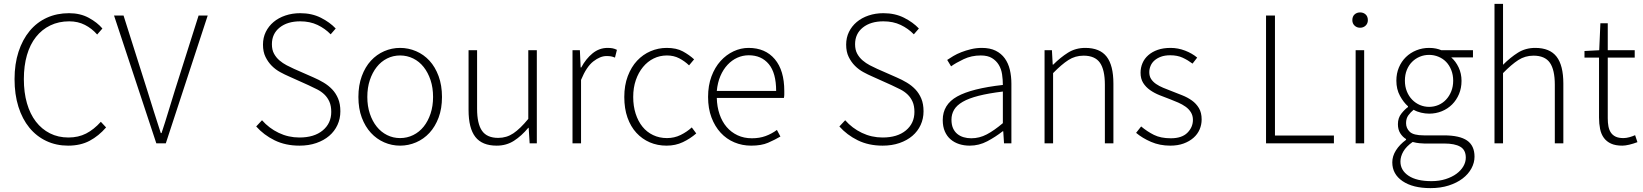

<svg xmlns="http://www.w3.org/2000/svg" viewBox="-20 -739 8474 990"><path d="M331 12Q270 12 219 -12Q168 -36 131.5 -80.5Q95 -125 75 -188.5Q55 -252 55 -331Q55 -409 75.5 -472Q96 -535 133 -579.5Q170 -624 221.5 -647.5Q273 -671 336 -671Q394 -671 438 -647Q482 -623 508 -592L481 -561Q454 -592 418 -610.5Q382 -629 337 -629Q283 -629 239.5 -608Q196 -587 165.5 -548.5Q135 -510 119 -455Q103 -400 103 -331Q103 -262 119 -206.5Q135 -151 165 -112Q195 -73 237.5 -51.5Q280 -30 333 -30Q384 -30 424 -50.5Q464 -71 500 -111L527 -82Q489 -38 442 -13Q395 12 331 12Z M786 0 568 -659H617L739 -274Q758 -214 773.5 -163.5Q789 -113 809 -53H813Q823 -83 831.5 -110Q840 -137 848 -163.5Q856 -190 864.5 -217Q873 -244 882 -274L1004 -659H1051L835 0Z M1524 12Q1452 12 1396 -15.5Q1340 -43 1301 -87L1331 -119Q1367 -78 1417 -54Q1467 -30 1524 -30Q1600 -30 1644 -66.5Q1688 -103 1688 -162Q1688 -193 1678.5 -214.5Q1669 -236 1653 -251.5Q1637 -267 1615.5 -278Q1594 -289 1570 -300L1470 -345Q1449 -354 1425 -367Q1401 -380 1381.5 -399.5Q1362 -419 1349 -445.5Q1336 -472 1336 -509Q1336 -545 1350.5 -574.5Q1365 -604 1390.5 -625.5Q1416 -647 1451.5 -659Q1487 -671 1528 -671Q1588 -671 1634.5 -647.5Q1681 -624 1711 -592L1685 -562Q1656 -592 1617 -610.5Q1578 -629 1528 -629Q1462 -629 1422 -597Q1382 -565 1382 -511Q1382 -482 1393 -462Q1404 -442 1421 -427.5Q1438 -413 1458 -402.5Q1478 -392 1496 -384L1596 -340Q1624 -328 1649 -313Q1674 -298 1693 -278Q1712 -258 1723.5 -230.5Q1735 -203 1735 -165Q1735 -127 1720 -94.5Q1705 -62 1677.5 -38.5Q1650 -15 1611 -1.5Q1572 12 1524 12Z M2043 12Q2000 12 1961 -5Q1922 -22 1892.5 -54Q1863 -86 1845.5 -132.5Q1828 -179 1828 -239Q1828 -299 1845.5 -346.5Q1863 -394 1892.5 -426Q1922 -458 1961 -475Q2000 -492 2043 -492Q2086 -492 2125.5 -475Q2165 -458 2194.5 -426Q2224 -394 2241.5 -346.5Q2259 -299 2259 -239Q2259 -179 2241.5 -132.5Q2224 -86 2194.5 -54Q2165 -22 2125.5 -5Q2086 12 2043 12ZM2043 -27Q2079 -27 2110.5 -42.5Q2142 -58 2164.5 -86Q2187 -114 2200 -153Q2213 -192 2213 -239Q2213 -287 2200 -326Q2187 -365 2164.5 -393.5Q2142 -422 2110.5 -437.5Q2079 -453 2043 -453Q2007 -453 1976 -437.5Q1945 -422 1922.5 -393.5Q1900 -365 1887 -326Q1874 -287 1874 -239Q1874 -192 1887 -153Q1900 -114 1922.5 -86Q1945 -58 1976 -42.5Q2007 -27 2043 -27Z M2541 12Q2466 12 2431 -33Q2396 -78 2396 -172V-480H2440V-178Q2440 -101 2465.5 -64.5Q2491 -28 2549 -28Q2592 -28 2627 -51.5Q2662 -75 2704 -126V-480H2748V0H2711L2706 -80H2704Q2669 -38 2630 -13Q2591 12 2541 12Z M2932 0V-480H2970L2974 -391H2977Q3001 -436 3035.5 -464Q3070 -492 3113 -492Q3127 -492 3138 -490Q3149 -488 3161 -482L3151 -442Q3139 -447 3130 -448.5Q3121 -450 3107 -450Q3075 -450 3039.5 -422.5Q3004 -395 2976 -327V0Z M3417 12Q3370 12 3330.5 -5Q3291 -22 3261.5 -54Q3232 -86 3215.5 -132.5Q3199 -179 3199 -239Q3199 -299 3217 -346.5Q3235 -394 3265 -426Q3295 -458 3334.5 -475Q3374 -492 3418 -492Q3468 -492 3501 -474Q3534 -456 3559 -433L3533 -402Q3510 -424 3482 -438.5Q3454 -453 3419 -453Q3382 -453 3350.5 -437.5Q3319 -422 3295.5 -393.5Q3272 -365 3258.5 -326Q3245 -287 3245 -239Q3245 -192 3257.5 -153Q3270 -114 3292.5 -86Q3315 -58 3347.5 -42.5Q3380 -27 3419 -27Q3457 -27 3489.5 -43Q3522 -59 3547 -82L3570 -51Q3539 -24 3501 -6Q3463 12 3417 12Z M3853 12Q3807 12 3766.5 -5Q3726 -22 3696 -54.5Q3666 -87 3648.5 -133.5Q3631 -180 3631 -239Q3631 -298 3648.5 -345Q3666 -392 3695.5 -424.5Q3725 -457 3762.5 -474.5Q3800 -492 3840 -492Q3926 -492 3975 -434Q4024 -376 4024 -270Q4024 -261 4024 -252Q4024 -243 4022 -234H3676Q3677 -189 3690 -150.5Q3703 -112 3726.5 -84.5Q3750 -57 3783 -41.5Q3816 -26 3857 -26Q3896 -26 3927.5 -37.5Q3959 -49 3986 -69L4004 -35Q3975 -18 3940.5 -3Q3906 12 3853 12ZM3676 -270H3982Q3982 -363 3944 -408.5Q3906 -454 3841 -454Q3810 -454 3782 -441.5Q3754 -429 3731.5 -405Q3709 -381 3694.5 -347Q3680 -313 3676 -270Z M4531 12Q4459 12 4403 -15.5Q4347 -43 4308 -87L4338 -119Q4374 -78 4424 -54Q4474 -30 4531 -30Q4607 -30 4651 -66.5Q4695 -103 4695 -162Q4695 -193 4685.5 -214.5Q4676 -236 4660 -251.5Q4644 -267 4622.5 -278Q4601 -289 4577 -300L4477 -345Q4456 -354 4432 -367Q4408 -380 4388.5 -399.5Q4369 -419 4356 -445.5Q4343 -472 4343 -509Q4343 -545 4357.5 -574.5Q4372 -604 4397.5 -625.5Q4423 -647 4458.5 -659Q4494 -671 4535 -671Q4595 -671 4641.5 -647.5Q4688 -624 4718 -592L4692 -562Q4663 -592 4624 -610.5Q4585 -629 4535 -629Q4469 -629 4429 -597Q4389 -565 4389 -511Q4389 -482 4400 -462Q4411 -442 4428 -427.5Q4445 -413 4465 -402.5Q4485 -392 4503 -384L4603 -340Q4631 -328 4656 -313Q4681 -298 4700 -278Q4719 -258 4730.5 -230.5Q4742 -203 4742 -165Q4742 -127 4727 -94.5Q4712 -62 4684.5 -38.5Q4657 -15 4618 -1.5Q4579 12 4531 12Z M4980 12Q4951 12 4926 4Q4901 -4 4882 -20Q4863 -36 4852 -61Q4841 -86 4841 -120Q4841 -200 4915.5 -241.5Q4990 -283 5151 -301Q5151 -328 5147 -355.5Q5143 -383 5130 -404.5Q5117 -426 5095 -439.5Q5073 -453 5037 -453Q4989 -453 4949 -434Q4909 -415 4884 -397L4864 -430Q4877 -439 4895.5 -450Q4914 -461 4937 -470Q4960 -479 4987 -485.5Q5014 -492 5043 -492Q5085 -492 5114 -477.5Q5143 -463 5161 -438Q5179 -413 5187 -379.5Q5195 -346 5195 -307V0H5157L5153 -62H5150Q5113 -33 5070.5 -10.5Q5028 12 4980 12ZM4988 -26Q5030 -26 5068 -46Q5106 -66 5151 -104V-267Q5077 -258 5026 -245Q4975 -232 4944 -214Q4913 -196 4899.5 -173Q4886 -150 4886 -122Q4886 -96 4894 -78Q4902 -60 4916 -48.5Q4930 -37 4948.5 -31.5Q4967 -26 4988 -26Z M5366 0V-480H5404L5408 -406H5411Q5448 -443 5487 -467.5Q5526 -492 5576 -492Q5651 -492 5686 -447Q5721 -402 5721 -308V0H5677V-302Q5677 -379 5651.5 -415.5Q5626 -452 5567 -452Q5524 -452 5489 -429.5Q5454 -407 5410 -362V0Z M6014 12Q5960 12 5915 -7.5Q5870 -27 5838 -54L5864 -87Q5895 -61 5930 -43.5Q5965 -26 6017 -26Q6074 -26 6102.5 -54.5Q6131 -83 6131 -121Q6131 -143 6120.5 -160Q6110 -177 6093 -189Q6076 -201 6055.5 -210Q6035 -219 6014 -227Q5987 -237 5959.5 -248Q5932 -259 5910 -274.5Q5888 -290 5874.5 -311.5Q5861 -333 5861 -364Q5861 -390 5871 -413.5Q5881 -437 5901 -454.5Q5921 -472 5949.5 -482Q5978 -492 6016 -492Q6054 -492 6090.5 -478Q6127 -464 6153 -442L6129 -411Q6105 -429 6078 -441.5Q6051 -454 6014 -454Q5986 -454 5966 -446.5Q5946 -439 5932.5 -427Q5919 -415 5912.5 -399Q5906 -383 5906 -367Q5906 -346 5915.5 -331.5Q5925 -317 5941 -306Q5957 -295 5977.5 -286.5Q5998 -278 6019 -270Q6047 -259 6075 -248Q6103 -237 6125.5 -221Q6148 -205 6162 -181.5Q6176 -158 6176 -123Q6176 -96 6165.5 -71.5Q6155 -47 6134 -28.5Q6113 -10 6083 1Q6053 12 6014 12Z M6508 0V-659H6554V-40H6858V0Z M6970 0V-480H7014V0ZM6993 -596Q6976 -596 6964.5 -607Q6953 -618 6953 -635Q6953 -654 6964.5 -664.5Q6976 -675 6993 -675Q7010 -675 7021.5 -664.5Q7033 -654 7033 -635Q7033 -618 7021.5 -607Q7010 -596 6993 -596Z M7356 231Q7265 231 7212 195Q7159 159 7159 98Q7159 66 7178 36Q7197 6 7230 -18V-22Q7212 -33 7200 -52Q7188 -71 7188 -99Q7188 -131 7206 -153.5Q7224 -176 7240 -187V-191Q7217 -211 7198.5 -245Q7180 -279 7180 -323Q7180 -360 7193 -391Q7206 -422 7229 -444.5Q7252 -467 7283 -479.5Q7314 -492 7349 -492Q7369 -492 7385 -488.5Q7401 -485 7412 -480H7575V-443H7463Q7486 -423 7501 -391.5Q7516 -360 7516 -322Q7516 -285 7503 -254Q7490 -223 7467.5 -200.5Q7445 -178 7414.5 -165.5Q7384 -153 7349 -153Q7329 -153 7307.5 -158Q7286 -163 7269 -173Q7253 -160 7241.5 -144Q7230 -128 7230 -104Q7230 -78 7249 -59.5Q7268 -41 7322 -41H7425Q7506 -41 7544.5 -14.5Q7583 12 7583 69Q7583 100 7567 129.5Q7551 159 7521.5 181.5Q7492 204 7450 217.5Q7408 231 7356 231ZM7349 -188Q7374 -188 7396.5 -197.5Q7419 -207 7436 -225Q7453 -243 7463 -268Q7473 -293 7473 -323Q7473 -353 7463 -378Q7453 -403 7436.5 -420Q7420 -437 7397 -446.5Q7374 -456 7349 -456Q7323 -456 7300.5 -446.5Q7278 -437 7261 -420Q7244 -403 7234 -378.5Q7224 -354 7224 -323Q7224 -293 7234 -268Q7244 -243 7261.5 -225Q7279 -207 7301.5 -197.5Q7324 -188 7349 -188ZM7361 195Q7401 195 7434 184.5Q7467 174 7490 157Q7513 140 7525.5 118.5Q7538 97 7538 74Q7538 34 7509.5 17.5Q7481 1 7427 1H7324Q7316 1 7299.5 -0.5Q7283 -2 7264 -7Q7231 16 7216 42Q7201 68 7201 94Q7201 139 7242.5 167Q7284 195 7361 195Z M7686 0V-719H7730V-405Q7768 -443 7807 -467.5Q7846 -492 7896 -492Q7971 -492 8006 -447Q8041 -402 8041 -308V0H7997V-302Q7997 -379 7971.5 -415.5Q7946 -452 7887 -452Q7844 -452 7809 -429.5Q7774 -407 7730 -362V0Z M8345 12Q8310 12 8287 1.5Q8264 -9 8250 -28Q8236 -47 8230.5 -74Q8225 -101 8225 -133V-442H8150V-476L8226 -480L8232 -619H8270V-480H8409V-442H8270V-129Q8270 -106 8273.5 -87.5Q8277 -69 8286 -55.5Q8295 -42 8310.5 -34.5Q8326 -27 8351 -27Q8365 -27 8381.5 -31.5Q8398 -36 8411 -42L8423 -6Q8402 2 8381 7Q8360 12 8345 12Z"/></svg>

Font: CV Source Sans Light
Style: Regular
Weight: 300
Designer: Paul D. Hunt
Foundry: Adobe Systems Incorporated
Version: Version 3.001